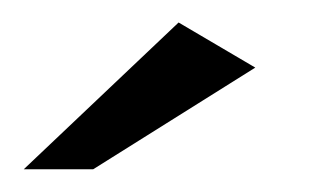

<svg xmlns="http://www.w3.org/2000/svg" viewBox="-20 -609 279 169"><path d="M0.9 -460 137.2 -589.2 204.7 -549.5 62 -460Z"/></svg>

Font: Genos Thin
Style: Regular
Weight: 100
Designer: Robert E. Leuschke
Foundry: Robert E. Leuschke
Version: Version 1.010